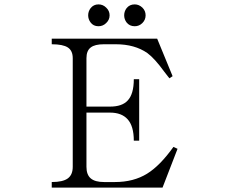

<svg xmlns="http://www.w3.org/2000/svg" viewBox="-20 -854 1040 875"><path d="M215.8 1H720.7L789.1 -175.8L770.5 -184.6Q709 -98.6 650.4 -62.5Q588.9 -24.4 503.9 -24.4H454.1Q413.1 -24.4 393.6 -41Q374 -57.6 374 -93.8V-340.8H481.4Q534.2 -340.8 561.5 -310.5Q589.8 -279.3 589.8 -212.9H614.3V-493.2H589.8Q589.8 -424.8 561.5 -395.5Q536.1 -368.2 481.4 -368.2H374V-588.9Q374 -623 393.6 -637.7Q412.1 -652.3 453.1 -652.3H507.8Q593.8 -652.3 651.4 -612.3Q684.6 -587.9 728.5 -527.3L752 -497.1L766.6 -506.8L696.3 -677.7H215.8V-652.3Q266.6 -652.3 289.1 -637.7Q311.5 -623 311.5 -588.9V-93.8Q311.5 -57.6 289.1 -41Q266.6 -24.4 215.8 -24.4ZM381.8 -784.2Q381.8 -766.6 392.6 -752Q405.3 -734.4 428.7 -734.4Q449.2 -734.4 463.9 -749Q479.5 -763.7 479.5 -784.2Q479.5 -804.7 463.9 -819.3Q449.2 -834 428.7 -834Q406.2 -834 392.6 -816.4Q381.8 -801.8 381.8 -784.2ZM545.9 -784.2Q545.9 -766.6 556.6 -752Q570.3 -734.4 593.8 -734.4Q614.3 -734.4 628.9 -749Q643.6 -763.7 643.6 -784.2Q643.6 -804.7 628.9 -819.3Q613.3 -834 593.8 -834Q570.3 -834 556.6 -816.4Q545.9 -801.8 545.9 -784.2Z"/></svg>

Font: BatangChe
Style: Regular
Weight: 400
Monospace: yes
Version: Version 2.21